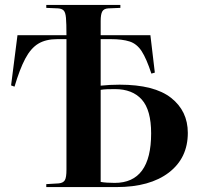

<svg xmlns="http://www.w3.org/2000/svg" viewBox="-20 -760 822 780"><path d="M168 0V-12L219 -15Q237 -17 243.5 -28Q250 -39 250 -71V-601H213Q166 -601 135.5 -582.5Q105 -564 82.5 -521.5Q60 -479 39 -408L25 -413L51 -617H250Q250 -665 248 -687.5Q246 -710 238.5 -717.5Q231 -725 216 -726L168 -728V-740H469V-728L420 -726Q402 -725 395.5 -713.5Q389 -702 389 -675V-617H591L609 -465L595 -461Q575 -522 555.5 -552Q536 -582 506.5 -591.5Q477 -601 430 -601H389V-412Q408 -414 426.5 -415Q445 -416 466 -416Q607 -416 675 -362.5Q743 -309 743 -220Q743 -118 666 -59Q589 0 453 0ZM389 -21Q399 -19 414.5 -18Q430 -17 446 -17Q594 -17 594 -218Q594 -313 556 -355.5Q518 -398 447 -398Q429 -398 415 -397.5Q401 -397 389 -395Z"/></svg>

Font: Literata 72pt SemiBold
Style: Regular
Weight: 600
Designer: Latin by Veronika Burian and Jose Scaglione. Greek by Irene Vlachou. Cyrillic by Vera Evstafieva.
Foundry: TypeTogether
Version: Version 3.002